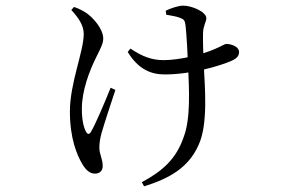

<svg xmlns="http://www.w3.org/2000/svg" viewBox="-20 -578 1040 676"><path d="M479.3 63.5 487.3 78.1C574.9 50.7 643.9 13.4 679.7 -68.8C713.1 -141.9 701.3 -270.5 697.3 -351.2C695.5 -390.2 694.1 -435.6 694.9 -461.5C695.6 -488.3 706.5 -501.5 706.5 -513.9C706.5 -536 656.1 -558.1 624.9 -558.1C609.2 -558.1 582.2 -549.6 563.4 -540.3L565.4 -526.2C583.1 -522.7 602.9 -520.4 616.1 -514.3C627.3 -509.9 631.3 -505.6 633.3 -488.4C636.5 -460.5 640.7 -388.6 642.5 -341.8C645.3 -266.4 652.2 -162.4 626.8 -95.7C599.8 -16.5 550.5 25 479.3 63.5ZM313.8 33.3C330.5 33.3 341.6 24.1 341.6 6.7C341.6 -19.6 329.8 -34.1 329.8 -58C329.8 -76.1 332.9 -92.4 337.5 -109.2C345.5 -137.5 369.3 -211 386.3 -261.5L369.5 -269.1C349.3 -218.4 315.6 -139.3 300.9 -115C294.7 -103.6 288.1 -103.9 282.3 -115.2C273.9 -131.5 268.2 -157.4 268.2 -194.5C268.2 -258.9 294.3 -327.5 319.3 -377.7C331.4 -402.4 343.5 -423.9 343.5 -441.8C343.5 -478.2 305 -517.5 286.1 -530.8C272.5 -540 260.8 -546.5 240.6 -553.6L231.1 -542.9C256.8 -514.8 274.8 -488.7 274.8 -458.5C274.8 -397 226.1 -285.4 226.1 -185.6C226.1 -90.7 250.6 -32.7 270.4 0.7C282.2 20.2 296.3 33.3 313.8 33.3ZM559.8 -315.9C652.8 -315.9 754.1 -345.5 796.5 -364.5C815 -373.2 821.7 -381.7 821.7 -395.2C821.7 -413 795.9 -423.3 776.5 -423.3C771.1 -423.3 762.7 -416.6 735 -404.8C690.2 -385.4 612.3 -366.3 555.7 -366.3C515 -366.3 480.7 -378.9 439.3 -407L429.6 -395.1C467.9 -332.1 514 -315.9 559.8 -315.9Z"/></svg>

Font: Source Han Serif TW VF
Style: Regular
Weight: 250
Designer: Ryoko NISHIZUKA 西塚涼子 (kana & ideographs); Frank Grießhammer (Latin, Greek & Cyrillic); Wenlong ZHANG 张文龙 (bopomofo); San
Foundry: Adobe
Version: Version 2.002;hotconv 1.1.0;makeotfexe 2.6.0